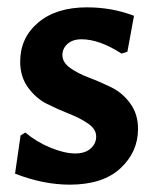

<svg xmlns="http://www.w3.org/2000/svg" viewBox="-20 -493 424 523"><path d="M217 -473Q285 -473 345 -450L327 -352L311 -347Q251 -386 202 -386Q178 -386 164 -373.5Q150 -361 150 -343Q150 -323 171 -308Q192 -293 222.5 -281.5Q253 -270 283.5 -255Q314 -240 335 -211Q356 -182 356 -142Q356 -79 308 -34.5Q260 10 170 10Q98 10 21 -20L36 -124L49 -132Q80 -106 118 -90.5Q156 -75 185 -75Q212 -75 227 -88.5Q242 -102 242 -121Q242 -141 220.5 -156Q199 -171 168.5 -183Q138 -195 108 -210Q78 -225 56.5 -254.5Q35 -284 35 -325Q35 -390 84 -431.5Q133 -473 217 -473Z"/></svg>

Font: Alegreya Sans
Style: Bold
Weight: 700
Designer: Juan Pablo del Peral
Foundry: Huerta Tipografica
Version: Version 2.007